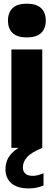

<svg xmlns="http://www.w3.org/2000/svg" viewBox="-20 -824 299 1070"><path d="M24.5 -709.5Q24.5 -754.5 50.5 -779Q76.5 -803.5 129.5 -803.5Q182.5 -803.5 208.8 -779Q235 -754.5 235 -709.5Q235 -664 208.8 -639.8Q182.5 -615.5 129.5 -615.5Q76.5 -615.5 50.5 -639.8Q24.5 -664 24.5 -709.5ZM162 156Q188.5 156 222.5 141.5V210Q203.5 217.5 184 221.8Q164.5 226 140 226Q77 226 43.8 197.5Q10.5 169 10.5 118.5Q10.5 82.5 27.2 53.8Q44 25 83.5 0H43.5V-548.5H215.5V0Q154 25.5 130.8 51.8Q107.5 78 107.5 109Q107.5 131.5 121.5 143.8Q135.5 156 162 156Z"/></svg>

Font: Encode Sans Condensed ExtraBold
Style: Regular
Weight: 800
Width: 3
Designer: Multiple Designers
Foundry: Impallari Type
Version: Version 2.000